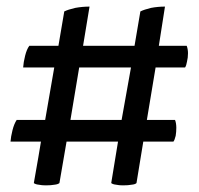

<svg xmlns="http://www.w3.org/2000/svg" viewBox="-20 -557 599 579"><path d="M68.4 -418.9Q60.5 -408.2 55.7 -388.7Q50.8 -369.1 49.8 -353.5Q81.1 -353.5 143.6 -353.5Q136.7 -314.5 116.2 -195.3Q94.7 -195.3 30.3 -195.3Q22.5 -183.6 17.6 -164.1Q12.7 -144.5 11.7 -129.9Q43 -129.9 103.5 -129.9Q98.6 -98.6 82 -4.9Q86.9 -1 96.7 0Q106.4 2 118.2 2Q133.8 2 144.5 0Q154.3 -1 159.2 -4.9Q166 -46.9 180.7 -129.9Q219.7 -129.9 335.9 -129.9Q331.1 -98.6 315.4 -4.9Q320.3 -1 330.1 0Q338.9 2 350.6 2Q367.2 2 377 0Q387.7 -1 391.6 -4.9Q398.4 -46.9 412.1 -129.9Q434.6 -129.9 502.9 -129.9Q506.8 -134.8 509.8 -147.5Q511.7 -159.2 511.7 -171.9Q511.7 -177.7 510.7 -184.6Q509.8 -190.4 507.8 -195.3Q479.5 -195.3 422.9 -195.3Q429.7 -234.4 449.2 -353.5Q471.7 -353.5 538.1 -353.5Q542 -359.4 543.9 -371.1Q546.9 -382.8 546.9 -396.5Q546.9 -402.3 545.9 -408.2Q544.9 -414.1 543 -418.9Q514.6 -418.9 459 -418.9Q463.9 -448.2 477.5 -537.1Q456.1 -537.1 435.5 -533.2Q415 -528.3 403.3 -522.5Q397.5 -487.3 385.7 -418.9Q346.7 -418.9 230.5 -418.9Q235.4 -448.2 250 -537.1Q228.5 -537.1 207 -533.2Q185.5 -528.3 173.8 -522.5Q168 -487.3 156.2 -418.9Q133.8 -418.9 68.4 -418.9ZM218.8 -353.5Q257.8 -353.5 375 -353.5Q368.2 -314.5 346.7 -195.3Q308.6 -195.3 192.4 -195.3Q199.2 -234.4 218.8 -353.5Z"/></svg>

Font: cl
Style: Regular
Weight: 400
Designer: Mitja Miklavcic
Version: Version 1.0